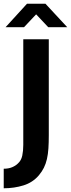

<svg xmlns="http://www.w3.org/2000/svg" viewBox="-39 -841 381 1031"><path d="M223 -630V-115Q223 -76 221 -44.5Q219 -13 213 13Q207 39 196.5 60Q186 81 170 100Q137 139 87 154.5Q37 170 -19 170V65Q7 65 26 57Q45 49 57 37Q75 21 80.5 -5Q86 -31 86 -63V-630ZM106 -821H205L322 -695H220L155 -764L90 -695H-9Z"/></svg>

Font: Mukta Vaani
Style: Bold
Weight: 700
Designer: Noopur Datye, Girish Dalvi, Yashodeep Gholap, Pallavi Karambelkar
Foundry: Ek Type
Version: Version 2.538;PS 1.000;hotconv 16.6.51;makeotf.lib2.5.65220;